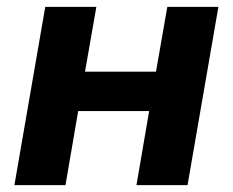

<svg xmlns="http://www.w3.org/2000/svg" viewBox="-20 -540 679 560"><path d="M468 -520 435 -331H228L261 -520H112L22 0H171L208 -216H415L378 0H527L617 -520Z"/></svg>

Font: Fixel Display 20240404
Style: Bold Italic
Weight: 700
Italic angle: -10°
Designer: AlfaBravo + MacPaw
Foundry: Kyrylo Tkachov, Marchela Mozhyna, Serhii Makarenko, Maria Weinstein, Zakhar Kryvoshyya
Version: Version 1.211;Glyphs 3.2 (3225)